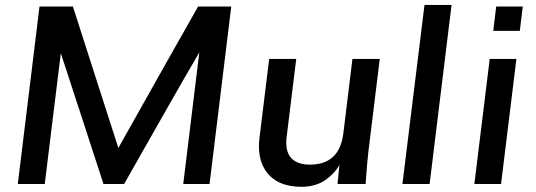

<svg xmlns="http://www.w3.org/2000/svg" viewBox="-20 -737 2145 769"><path d="M51.3 0 138.2 -710.9H272Q302.2 -616.2 363 -427.5Q423.8 -238.8 454.1 -144.5Q516.1 -255.9 633.5 -463.6Q751 -671.4 773.4 -710.9H906.2L819.3 0H713.9L778.3 -527.3Q717.8 -424.3 605 -225.3Q492.2 -26.4 477.1 0H394.5Q371.6 -70.3 313.5 -248.8Q255.4 -427.2 223.6 -523.9L159.2 0Z M1189 11.2Q1104.5 11.2 1060.8 -32.7Q1017.1 -76.7 1017.1 -151.9Q1017.1 -167 1019.5 -186.5L1058.1 -501H1166.5L1127.9 -187.5Q1126.5 -176.3 1126.5 -166Q1126.5 -121.6 1150.9 -99.6Q1175.3 -77.6 1220.7 -77.6Q1339.4 -77.6 1355 -201.7L1391.6 -501H1501L1455.6 -130.9Q1451.2 -95.7 1444.3 0H1332L1339.4 -76.2Q1332 -62.5 1320.1 -48.8Q1308.1 -35.2 1290 -20.8Q1272 -6.3 1245.4 2.4Q1218.8 11.2 1189 11.2Z M1591.8 0 1680.2 -717.3H1788.6L1700.7 0Z M1879.9 0 1941.4 -501H2048.3L1986.8 0ZM1955.6 -613.3 1967.3 -710.9H2073.7L2062 -613.3Z"/></svg>

Font: Muli
Style: Semi-BoldItalic
Weight: 600
Italic angle: -7°
Designer: Vernon Adams
Foundry: newtypography
Version: Version 2.0; ttfautohint (v1.00rc1.2-2d82) -l 8 -r 50 -G 200